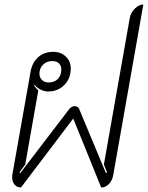

<svg xmlns="http://www.w3.org/2000/svg" viewBox="-20 -823 656 852"><path d="M34 -36Q34 -45 35 -49L115 -501Q122 -545 149 -569Q176 -593 217 -593Q250 -593 272 -572Q294 -551 294 -519Q294 -475 265.5 -446Q237 -417 194 -417Q178 -417 162 -424.5Q146 -432 134 -446L131 -444Q140 -430 150 -422L92 -93L66 -58L70 -55L288 -340Q292 -345 298.5 -348.5Q305 -352 312 -352Q318 -352 323.5 -348.5Q329 -345 331 -340L450 -55L455 -58L441 -93L556 -744Q560 -767 578.5 -785Q597 -803 616 -803L483 -49Q479 -23 464 -7Q449 9 429 9L305 -297L73 9Q56 9 45 -3.5Q34 -16 34 -36ZM252 -514Q252 -532 241.5 -542Q231 -552 212 -552Q187 -552 171 -536Q155 -520 155 -495Q155 -479 166.5 -468Q178 -457 195 -457Q221 -457 236.5 -472.5Q252 -488 252 -514Z"/></svg>

Font: K2D Thin
Style: Italic
Weight: 100
Italic angle: -10°
Designer: Katatrad Aksorn Co.,Ltd.
Foundry: Cadson Demak Co.,Ltd.
Version: Version 1.000; ttfautohint (v1.6)